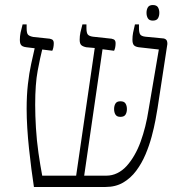

<svg xmlns="http://www.w3.org/2000/svg" viewBox="-20 -744 735 764"><path d="M115 0Q110 -32 105 -71Q100 -110 95.5 -152Q91 -194 88.5 -235Q86 -276 86 -311Q86 -364 91 -408.5Q96 -453 104 -489.5Q112 -526 118 -552L85 -556Q76 -557 70 -560Q64 -563 61.5 -569Q59 -575 59 -585Q59 -600 62 -614.5Q65 -629 70 -647H86V-632Q86 -612 91.5 -606Q97 -600 112 -597L178 -590Q188 -588 191 -583.5Q194 -579 194 -573Q194 -564 192.5 -556Q191 -548 188 -542L148 -547Q140 -516 130 -463Q120 -410 120 -327Q120 -285 123 -235Q126 -185 133 -136Q140 -87 148 -45H283L357 -553L323 -556Q309 -559 303 -565Q297 -571 297 -586Q297 -601 300 -615Q303 -629 308 -647H324V-632Q324 -613 329.5 -606.5Q335 -600 350 -598L424 -590Q434 -588 437 -583.5Q440 -579 440 -573Q440 -564 438.5 -556Q437 -548 434 -542L388 -548L315 -45H403Q426 -45 446.5 -55Q467 -65 483.5 -83Q500 -101 514.5 -126Q529 -151 539.5 -180Q550 -209 558 -241Q566 -273 571 -306L612 -547L532 -556Q518 -558 512.5 -564.5Q507 -571 507 -586Q507 -600 509.5 -613.5Q512 -627 517 -647H533V-632Q533 -615 537.5 -607.5Q542 -600 558 -598L631 -591Q636 -590 639.5 -587.5Q643 -585 644.5 -580.5Q646 -576 646 -569L607 -314Q604 -295 598.5 -265.5Q593 -236 583.5 -200.5Q574 -165 559 -129.5Q544 -94 522 -64.5Q500 -35 470 -17.5Q440 0 400 0ZM434 -310Q434 -323 439.5 -332Q445 -341 459 -341Q474 -341 479.5 -332Q485 -323 485 -310Q485 -297 479.5 -288Q474 -279 459 -279Q445 -279 439.5 -288Q434 -297 434 -310ZM588 -662Q574 -662 568.5 -671Q563 -680 563 -693Q563 -706 568.5 -715Q574 -724 588 -724Q603 -724 608.5 -715Q614 -706 614 -693Q614 -680 608.5 -671Q603 -662 588 -662Z"/></svg>

Font: Noto Serif Hebrew ExtraLight
Style: Regular
Weight: 250
Version: Version 2.003